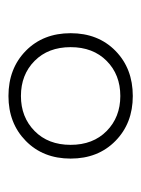

<svg xmlns="http://www.w3.org/2000/svg" viewBox="40 -797 334 454"><g transform="rotate(-90 207.0 -570.0)"><path d="M207 -717Q272 -717 313.8 -676Q355.5 -635 355.5 -570Q355.5 -505 313.8 -464Q272 -423 207 -423Q142.5 -423 100.8 -464Q59 -505 59 -570Q59 -635 100.8 -676Q142.5 -717 207 -717ZM207 -452.5Q257.5 -452.5 290 -484.8Q322.5 -517 322.5 -570Q322.5 -623 290 -655.2Q257.5 -687.5 207 -687.5Q157 -687.5 124.2 -655.2Q91.5 -623 91.5 -570Q91.5 -517 124.2 -484.8Q157 -452.5 207 -452.5Z"/></g></svg>

Font: Newsreader 6pt ExtraLight
Style: Regular
Weight: 275
Designer: Hugues Gentile
Foundry: Production Type
Version: Version 1.003; ttfautohint (v1.8.3)